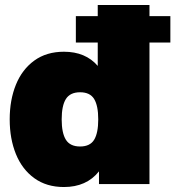

<svg xmlns="http://www.w3.org/2000/svg" viewBox="-20 -740 705 772"><path d="M285 -675H373V-720H581V-675H665V-569H581V0H378V-51Q328 12 237 12Q167 12 118 -23.5Q69 -59 44 -120.5Q19 -182 19 -260Q19 -338 44 -399.5Q69 -461 118 -496.5Q167 -532 237 -532Q324 -532 373 -475V-569H285ZM302 -151Q342 -151 358.5 -178Q375 -205 375 -260Q375 -315 358.5 -342Q342 -369 302 -369Q262 -369 245 -342Q228 -315 228 -260Q228 -205 245 -178Q262 -151 302 -151Z"/></svg>

Font: Aspekta 1000
Style: Regular
Weight: 1000
Designer: Ivo Dolenc
Version: Version 2.000